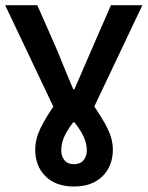

<svg xmlns="http://www.w3.org/2000/svg" viewBox="-23 -694 560 727"><path d="M256.8 12.2Q188 12.2 149.2 -26.6Q110.4 -65.4 110.4 -127.4Q110.4 -167 130.4 -208.7Q150.4 -250.5 194.8 -313V-256.8L-3.4 -674.3H118.2L194.3 -501.5Q208.5 -466.3 223.6 -429.2Q238.8 -392.1 254.4 -356H258.8Q273.9 -392.1 290.5 -429.2Q307.1 -466.3 321.8 -501.5L397 -674.3H516.1L318.4 -257.8V-313Q363.8 -249 384 -208Q404.3 -167 404.3 -127.4Q404.3 -65.4 365 -26.6Q325.7 12.2 256.8 12.2ZM256.8 -72.3Q280.8 -72.3 293.2 -87.2Q305.7 -102.1 305.7 -124.5Q305.7 -148.9 294.9 -173.8Q284.2 -198.7 259.3 -230.5H253.9Q229.5 -198.7 219.2 -173.8Q209 -148.9 209 -124.5Q209 -102.1 221.2 -87.2Q233.4 -72.3 256.8 -72.3Z"/></svg>

Font: Akatab
Style: Bold
Weight: 700
Designer: SIL Global
Foundry: SIL Global
Version: Version 4.100